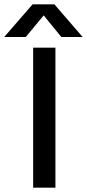

<svg xmlns="http://www.w3.org/2000/svg" viewBox="-104 -872 404 892"><path d="M47.5 -852H148.5L280 -700H181L99 -800.5L15.5 -700H-84.5ZM50 -650.5H153.5V0H50Z"/></svg>

Font: Overused Grotesk Medium
Style: Regular
Weight: 525
Version: Version 0.004